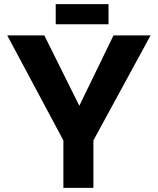

<svg xmlns="http://www.w3.org/2000/svg" viewBox="-20 -907 762 927"><path d="M286 -229 15 -736H194L384 -354L341 -351L528 -736H707L431 -229V0H286ZM249 -887H504V-790H249Z"/></svg>

Font: Reem Kufi
Style: Regular
Weight: 400
Designer: Khaled Hosny
Version: Version 1.6